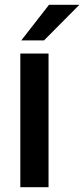

<svg xmlns="http://www.w3.org/2000/svg" viewBox="-20 -783 352 803"><path d="M183 0H65V-559H183ZM164 -614H69L185 -763H312Z"/></svg>

Font: Open Sauce One SemiBold
Style: Regular
Weight: 600
Designer: Alfredo Marco Pradil
Foundry: Creative Sauce Fz LLC
Version: Version 1.477